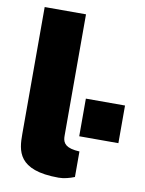

<svg xmlns="http://www.w3.org/2000/svg" viewBox="-85 -803 658 874"><g transform="rotate(10 244.0 -366.0)"><path d="M247 11C272 11 297 4 320 -5V-123L299 -125C247 -132 241 -157 241 -182V-743H50V-156C50 -80 56 11 247 11ZM488 -365H307V-191H488Z"/></g></svg>

Font: United Sans Black
Style: Regular
Weight: 900
Designer: Pablo Impallari, Rodrigo Fuenzalida (Modified by Dan O. Williams)
Version: Version 1.000;PS 001.000;hotconv 1.0.88;makeotf.lib2.5.64775